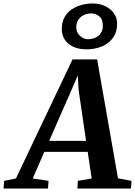

<svg xmlns="http://www.w3.org/2000/svg" viewBox="-94 -1089 779 1109"><path d="M-73.5 0 -70 -44.5 -2 -58 325 -746H467L587.5 -59L665.5 -44.5L662.5 0H353L355.5 -44.5L435.5 -58L412.5 -212H162L95 -58L186.5 -44.5L183 0ZM190 -275.5H403L360 -570L355 -653L322 -576ZM406.5 -804Q340.5 -804 301.8 -836.2Q263 -868.5 263 -921.5Q263 -962 279.2 -990.2Q295.5 -1018.5 321.8 -1035.8Q348 -1053 379.2 -1061Q410.5 -1069 441 -1069Q482 -1069 514 -1053.5Q546 -1038 564.2 -1011.8Q582.5 -985.5 582.5 -952Q582.5 -902 557.5 -869Q532.5 -836 492.2 -820Q452 -804 406.5 -804ZM414.5 -862.5Q434.5 -862.5 454.2 -870.2Q474 -878 487 -895.2Q500 -912.5 500 -941Q500 -978.5 479 -995Q458 -1011.5 431.5 -1011.5Q412 -1011.5 392.2 -1003Q372.5 -994.5 359.5 -976.5Q346.5 -958.5 346.5 -930Q346.5 -902.5 367.2 -882.5Q388 -862.5 414.5 -862.5Z"/></svg>

Font: Merriweather 28pt
Style: Bold Italic
Weight: 700
Italic angle: -7.8°
Version: Version 2.101